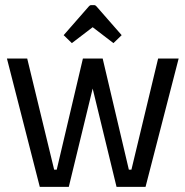

<svg xmlns="http://www.w3.org/2000/svg" viewBox="-20 -728 722 748"><path d="M676 -500 547 0H434L341 -383L248 0H135L7 -500H86L191 -67H201L303 -500H380L482 -67H492L596 -500ZM228 -591 326 -703Q330 -708 335 -708H347Q352 -708 356 -703L454 -591L422 -560L341 -622L260 -560Z"/></svg>

Font: Changa Light
Style: Regular
Weight: 300
Designer: Eduardo Rodriguez Tunni
Foundry: Eduardo Rodriguez Tunni
Version: Version 2.002; ttfautohint (v1.5) -l 8 -r 50 -G 110 -x 14 -H